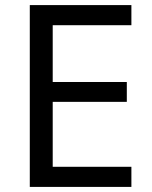

<svg xmlns="http://www.w3.org/2000/svg" viewBox="-20 -734 596 754"><path d="M496 0H97V-714H496V-635H187V-412H478V-334H187V-79H496Z"/></svg>

Font: Noto Sans Old Hungarian
Style: Regular
Weight: 400
Designer: Monotype Design Team
Foundry: Monotype Imaging Inc.
Version: Version 2.005; ttfautohint (v1.8.4.7-5d5b)